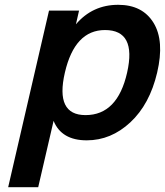

<svg xmlns="http://www.w3.org/2000/svg" viewBox="-20 -560 686 799"><path d="M336 -81Q469 -81 509 -258Q549 -435 417 -435Q291 -435 250 -258Q209 -81 336 -81ZM184 -516H309L296 -459Q365 -540 472 -540Q573 -540 619 -465Q665 -390 634 -258Q603 -126 522.5 -51Q442 24 341 24Q236 24 203 -57L139 219H14Z"/></svg>

Font: Miedinger
Style: Bold-Italic
Weight: 700
Italic angle: -13°
Version: Version 001.000